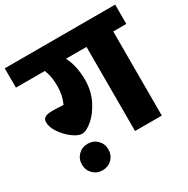

<svg xmlns="http://www.w3.org/2000/svg" viewBox="-198 -855 1098 1119"><g transform="rotate(-30 351.5 -296.0)"><path d="M723 -566H635V0H455V-566H317Q352 -499 352 -403Q352 -331 322 -270.5Q292 -210 251 -175Q210 -140 180 -140Q155 -140 119 -166.5Q83 -193 57 -231.5Q31 -270 31 -302Q31 -324 46 -333.5Q61 -343 99 -343Q122 -343 170 -340Q194 -391 194 -452Q194 -483 190.5 -508Q187 -533 175 -566H-20V-696H723ZM89 15Q89 -23 114.5 -48.5Q140 -74 178 -74Q216 -74 241.5 -48.5Q267 -23 267 15Q267 53 241.5 78.5Q216 104 178 104Q140 104 114.5 78.5Q89 53 89 15Z"/></g></svg>

Font: FiraGO Heavy
Style: Regular
Weight: 900
Designer: bBox Type
Foundry: bBox Type GmbH
Version: Version 1.001